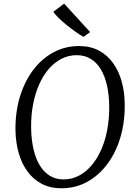

<svg xmlns="http://www.w3.org/2000/svg" viewBox="-20 -1000 726 1030"><path d="M310 10Q249.5 10 203.8 -14Q158 -38 127 -80.8Q96 -123.5 80 -180.2Q64 -237 63 -302.5Q62 -399.5 87 -481.5Q112 -563.5 158 -624.5Q204 -685.5 266.8 -719.2Q329.5 -753 403.5 -753Q465 -753 510.8 -728.5Q556.5 -704 587 -661Q617.5 -618 633 -562Q648.5 -506 649 -442.5Q650.5 -346.5 626.2 -264.2Q602 -182 556.2 -120.5Q510.5 -59 447.8 -24.5Q385 10 310 10ZM321 -37.5Q363.5 -37.5 401.2 -56.5Q439 -75.5 469.5 -110.8Q500 -146 522 -194.8Q544 -243.5 555.2 -303.2Q566.5 -363 566 -431Q565 -492 553.8 -542Q542.5 -592 520.8 -628.2Q499 -664.5 466.8 -684.2Q434.5 -704 391.5 -704Q349 -704 311.2 -685.2Q273.5 -666.5 243 -631.8Q212.5 -597 190.8 -548.5Q169 -500 157.5 -440.5Q146 -381 147 -313Q148 -251.5 159.5 -200.8Q171 -150 193 -113.5Q215 -77 247 -57.2Q279 -37.5 321 -37.5ZM428 -802Q410.5 -812 387.2 -828.2Q364 -844.5 340 -863.8Q316 -883 296.2 -902Q276.5 -921 266 -936.5L324 -980.5L463.5 -828Z"/></svg>

Font: Merriweather 20pt Light
Style: Italic
Weight: 300
Italic angle: -7.8°
Version: Version 2.101